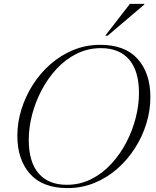

<svg xmlns="http://www.w3.org/2000/svg" viewBox="-20 -955 799 985"><path d="M751.5 -456Q751.5 -388.5 731 -321.5Q710.5 -254.5 672.2 -194.8Q634 -135 581.5 -89Q529 -43 464.2 -16.5Q399.5 10 326.5 10Q199 10 134 -63Q69 -136 69 -259Q69 -326.5 89.8 -393.5Q110.5 -460.5 148.5 -520.2Q186.5 -580 239.2 -626Q292 -672 356.5 -698.5Q421 -725 494 -725Q622 -725 686.8 -652Q751.5 -579 751.5 -456ZM127.5 -237.5Q127.5 -124 178 -65.5Q228.5 -7 322.5 -7Q390 -7 447.5 -35.8Q505 -64.5 550.2 -113.5Q595.5 -162.5 627.5 -223.5Q659.5 -284.5 676.2 -350.2Q693 -416 693 -477.5Q693 -591 642.5 -649.5Q592 -708 498 -708Q430.5 -708 373 -679.2Q315.5 -650.5 270.2 -601.5Q225 -552.5 193 -491.5Q161 -430.5 144.2 -364.8Q127.5 -299 127.5 -237.5ZM520 -772 646.5 -935H720.5L720 -931.5L532.5 -772Z"/></svg>

Font: Newsreader Display Light
Style: Italic
Weight: 300
Italic angle: -17°
Designer: Hugues Gentile
Foundry: Production Type
Version: Version 1.001